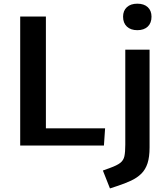

<svg xmlns="http://www.w3.org/2000/svg" viewBox="-20 -802 923 1058"><path d="M91.3 0V-710.9H232.9V-94.7H559.1L552.7 0ZM585.9 236.3 546.9 137.7 585.9 123.5Q625 109.4 642.8 95.5Q660.6 81.5 665.5 58.8Q670.4 36.1 670.4 -4.9V-528.3H804.2V10.7Q804.2 63 793 97.7Q781.7 132.3 758.8 155Q735.8 177.7 701.9 193.6Q668 209.5 623 224.1ZM736.8 -635.7Q700.2 -635.7 679.2 -655.5Q658.2 -675.3 658.2 -710Q658.2 -743.2 679.2 -762.5Q700.2 -781.7 736.8 -781.7Q773.4 -781.7 794.2 -762.5Q814.9 -743.2 814.9 -710Q814.9 -675.3 794.2 -655.5Q773.4 -635.7 736.8 -635.7Z"/></svg>

Font: Comme SemiBold
Style: Regular
Weight: 600
Version: Version 1.000;gftools[0.9.27]